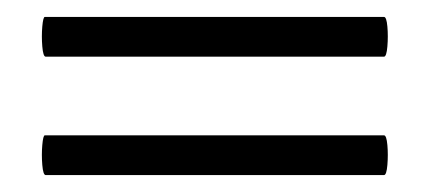

<svg xmlns="http://www.w3.org/2000/svg" viewBox="-20 -303 508 227"><path d="M34 -236Q31 -236 30 -248.1Q29 -260.1 30 -271.6Q31 -283 33 -283H434Q437 -283 438 -271.6Q439 -260.1 438 -248.1Q437 -236 434 -236ZM34 -96Q31 -96 30 -108Q29 -120 30 -131.5Q31 -143 33 -143H434Q437 -143 438 -131.5Q439 -120 438 -108Q437 -96 434 -96Z"/></svg>

Font: Cormorant Infant Light
Style: Italic
Weight: 300
Italic angle: -10°
Designer: Christian Thalmann (Catharsis Fonts)
Foundry: Catharsis Fonts
Version: Version 4.001